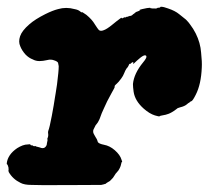

<svg xmlns="http://www.w3.org/2000/svg" viewBox="-30 -513 618 569"><path d="M445 -492Q446 -493 447 -493Q455 -493 468 -488Q489 -481 501 -471Q514 -461 521 -455Q526 -450 528 -447.5Q530 -445 533 -441Q543 -428 550 -414Q564 -386 566 -357Q569 -329 568 -313Q566 -263 550 -232Q541 -214 537 -213Q535 -213 531 -209Q528 -207 527.5 -207Q527 -207 524 -204Q517 -198 504 -195Q497 -193 496.5 -192.5Q496 -192 492 -189Q488 -186 485 -184Q473 -176 464 -174Q462 -173 458.5 -172.5Q455 -172 451 -171Q444 -170 443 -168.5Q442 -167 429 -171Q413 -176 396 -191Q370 -214 366 -241Q364 -255 364 -264Q367 -295 394 -328Q404 -340 404 -345Q404 -348 401 -349Q396 -350 386 -342Q375 -333 368 -326L365 -323V-326Q365 -329 365 -329Q361 -329 357 -324H356Q356 -325 353 -323Q352 -321 350.5 -317.5Q349 -314 345 -310Q341 -304 338 -296Q335 -288 329 -280Q321 -269 315 -264Q308 -258 310 -256Q311 -255 300 -236Q286 -211 278 -192Q275 -186 271.5 -177.5Q268 -169 265 -160Q260 -149 256 -145Q253 -142 251.5 -138Q250 -134 248.5 -132Q247 -130 246 -125Q246 -119 248 -116Q249 -115 250.5 -111.5Q252 -108 254.5 -104.5Q257 -101 258 -98Q259 -95 260 -92Q263 -87 278 -84Q295 -81 310 -68Q326 -54 330 -40Q333 -33 331.5 -33Q330 -33 329 -27Q328 -21 325 -15Q322 -8 316 -2Q312 2 310 6Q305 15 299 20Q296 23 295.5 23.5Q295 24 289.5 27Q284 30 284 30.5Q284 31 286 31H287H285Q276 34 270 35Q266 35 171 35.5Q76 36 63 35Q42 35 31 29Q8 18 -4 -3Q-5 -6 -5 -7Q-4 -9 -5 -17Q-7 -25 -9 -26Q-10 -26 -10 -29Q-7 -55 21 -74Q29 -79 37 -82Q45 -85 53 -85Q57 -85 58.5 -85.5Q60 -86 60 -84.5Q60 -83 62 -82.5Q64 -82 66 -82Q68 -82 68 -81Q70 -79 75 -80H76L79 -78Q80 -78 80.5 -78Q81 -78 82.5 -77.5Q84 -77 88 -76Q97 -72 103 -76Q109 -81 109 -88Q109 -90 110 -93Q112 -99 110 -101Q110 -101 111.5 -105Q113 -109 113 -113Q113 -117 112.5 -119Q112 -121 113 -125Q117 -135 123.5 -169.5Q130 -204 133 -225Q134 -232 135 -237Q136 -243 139 -263Q144 -302 144 -317Q143 -324 142 -327Q140 -331 131 -334Q121 -338 110 -335Q97 -332 87 -332Q76 -332 67 -337Q56 -341 46 -351Q35 -363 30 -376Q24 -389 29.5 -405.5Q35 -422 57 -441Q74 -456 104 -471Q126 -482 142 -486Q166 -493 191 -486Q202 -484 207 -479.5Q212 -475 213 -477Q213 -478 226 -469Q243 -455 251 -441Q260 -427 263 -424Q268 -420 276 -423Q286 -426 303 -440Q315 -450 326 -458Q330 -461 330 -460.5Q330 -460 331 -459Q333 -458 337 -461Q339 -462 340 -462Q340 -460 345 -463L347 -464Q347 -462 350 -464L351 -465Q351 -464 355 -466H356H358L363 -469Q363 -469 363.5 -470Q364 -471 365 -471L368 -473L370 -475Q371 -475 371.5 -475.5Q372 -476 372 -477Q372 -477 377.5 -479Q383 -481 384 -482L386 -483H384H383Q383 -484 391 -486Q408 -490 415 -490Q416 -490 415 -489L421 -488Q434 -487 436 -489Q436 -490 439 -490Q445 -490 445 -492Z"/></svg>

Font: TT2020 Style B
Style: Italic
Weight: 400
Italic angle: -15°
Version: Version 0.2.000